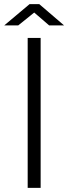

<svg xmlns="http://www.w3.org/2000/svg" viewBox="-30 -906 328 926"><path d="M103.5 -723H166V0H103.5ZM207 -783.5 135 -845.5 58 -783.5H-9.5L112.5 -886H159.5L279 -783.5Z"/></svg>

Font: Public Sans ExtraLight
Style: Regular
Weight: 250
Designer: The Public Sans Project Authors: Dan O. Williams and USWDS (Libre Franklin designed by Pablo Impallari and Rodrigo Fuenz
Version: Version 1.007